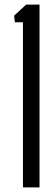

<svg xmlns="http://www.w3.org/2000/svg" viewBox="-20 -820 245 840"><path d="M80.4 0V-722.5H44.9L41.9 -751.6L94.5 -800H152.9V0Z"/></svg>

Font: Big Shoulders Thin
Style: Regular
Weight: 100
Designer: Patric King
Foundry: XO Type Co
Version: Version 2.002